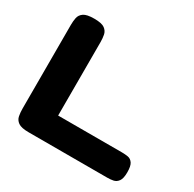

<svg xmlns="http://www.w3.org/2000/svg" viewBox="-154 -853 1034 1024"><g transform="rotate(30 363.5 -341.0)"><path d="M144 9Q99 9 80 -4.5Q61 -18 57 -39.5Q53 -61 53 -83V-600Q53 -622 57 -643Q61 -664 80 -677.5Q99 -691 145 -691Q191 -691 209.5 -677.5Q228 -664 232 -643Q236 -622 236 -599V-147H630Q649 -147 666.5 -144Q684 -141 695.5 -124.5Q707 -108 707 -69Q707 -31 695 -14.5Q683 2 665.5 5.5Q648 9 629 9Z"/></g></svg>

Font: Fredoka SemiExpanded
Style: Bold
Weight: 700
Width: 6
Designer: Ben Nathan
Foundry: Milena B. Brandão, Ben Nathan
Version: Version 2.001